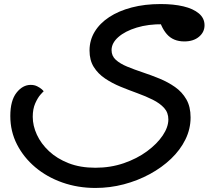

<svg xmlns="http://www.w3.org/2000/svg" viewBox="-20 -616 1074 950"><path d="M452 314Q365 314 288.5 287Q212 260 154.5 211.5Q97 163 64 98.5Q31 34 31 -42Q31 -118 61.5 -157Q92 -196 132 -196Q150 -196 164 -189Q178 -182 186.5 -174.5Q195 -167 196 -164Q194 -163 180.5 -148Q167 -133 154.5 -105Q142 -77 142 -38Q142 6 162.5 50.5Q183 95 222.5 132Q262 169 319.5 191.5Q377 214 452 214Q527 214 592.5 191.5Q658 169 707.5 132.5Q757 96 785 54.5Q813 13 813 -25Q813 -59 792 -82Q771 -105 736 -122.5Q701 -140 659.5 -155Q618 -170 576.5 -187Q535 -204 500 -227.5Q465 -251 444 -284.5Q423 -318 423 -366Q423 -417 448.5 -459Q474 -501 520.5 -531.5Q567 -562 631.5 -579Q696 -596 775 -596Q839 -596 887.5 -584.5Q936 -573 964 -549.5Q992 -526 992 -491Q992 -457 964.5 -434Q937 -411 892 -411Q837 -411 805.5 -447Q774 -483 761 -547L786 -496Q714 -497 656.5 -479.5Q599 -462 565.5 -432.5Q532 -403 532 -368Q532 -339 553 -320Q574 -301 609 -286.5Q644 -272 686 -258Q728 -244 769.5 -227Q811 -210 846 -185.5Q881 -161 902 -124.5Q923 -88 923 -35Q923 22 897.5 74Q872 126 826.5 169.5Q781 213 721 245.5Q661 278 592.5 296Q524 314 452 314Z"/></svg>

Font: Lemonada
Style: Regular
Weight: 400
Designer: Mohamed Gaber (Arabic), Eduardo Tunni (Latin)
Foundry: Kief Type Foundry
Version: Version 4.005